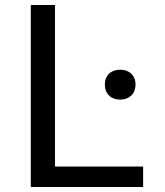

<svg xmlns="http://www.w3.org/2000/svg" viewBox="-20 -750 660 770"><path d="M462 -350.5C498 -350.5 523.5 -373.5 523.5 -411C523.5 -448 498 -470.5 462 -470.5C425.5 -470.5 400.5 -448 400.5 -411C400.5 -373.5 425.5 -350.5 462 -350.5ZM103.5 0H554V-82H200.5V-730H103.5Z"/></svg>

Font: Monaspace Neon
Style: Regular
Weight: 400
Designer: Riley Cran & the Lettermatic Team
Foundry: Lettermatic
Version: Version 1.200 (Monaspace Neon)